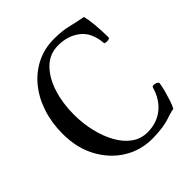

<svg xmlns="http://www.w3.org/2000/svg" viewBox="-189 -803 943 943"><g transform="rotate(-45 282.5 -331.5)"><path d="M330 13Q248 13 181.5 -28.5Q115 -70 75 -144Q35 -218 35 -316Q35 -392 56.5 -457.5Q78 -523 118 -572Q158 -621 213 -648.5Q268 -676 336 -676Q391 -676 433 -665.5Q475 -655 515 -648Q522 -621 525.5 -583.5Q529 -546 530 -492Q530 -486 521.5 -484Q513 -482 504 -483Q495 -484 494 -488Q488 -566 441 -602.5Q394 -639 327 -639Q267 -639 225.5 -598Q184 -557 162.5 -490Q141 -423 141 -345Q141 -282 154.5 -225Q168 -168 193 -123Q218 -78 254 -52Q290 -26 336 -26Q400 -26 445.5 -62Q491 -98 510 -164Q512 -171 524 -169.5Q536 -168 542 -164Q548 -160 548 -155Q545 -133 537.5 -106Q530 -79 522 -55Q514 -31 506 -18Q497 -17 488.5 -14.5Q480 -12 472 -10Q437 3 402 8Q367 13 330 13Z"/></g></svg>

Font: Junicode Two Beta Condensed Medium
Style: Regular
Weight: 500
Width: 3
Designer: Peter S. Baker
Foundry: Briery Creek Software
Version: Version 1.053; ttfautohint (v1.8.4)